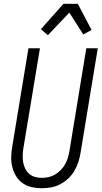

<svg xmlns="http://www.w3.org/2000/svg" viewBox="-20 -991 540 1019"><path d="M202 8Q174 8 147.5 2Q121 -4 100 -19Q79 -34 65.5 -56Q52 -78 45.5 -103.5Q39 -129 39.5 -157Q40 -185 45 -213L131 -735H192L104 -204Q101 -185 100.5 -166Q100 -147 103 -129.5Q106 -112 114 -96Q122 -80 135 -68.5Q148 -57 165.5 -52Q183 -47 202 -47Q219 -47 237.5 -51Q256 -55 272 -64.5Q288 -74 301.5 -87.5Q315 -101 324.5 -117.5Q334 -134 339.5 -151.5Q345 -169 348 -186L438 -735H499L407 -177Q403 -153 395 -129Q387 -105 374 -83Q361 -61 341.5 -43Q322 -25 299 -13Q276 -1 251 3.5Q226 8 202 8ZM234 -804 197 -836 317 -971H393L466 -832L422 -808L348 -924Z"/></svg>

Font: Iosevka Light Oblique
Style: Regular
Weight: 300
Italic angle: -9°
Monospace: yes
Designer: Belleve Invis
Foundry: Belleve Invis
Version: Version 32.5.0; ttfautohint (v1.8.4)